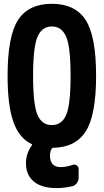

<svg xmlns="http://www.w3.org/2000/svg" viewBox="-20 -760 540 1000"><path d="M175.3 -161.6Q198.2 -108.4 250 -108.4Q301.8 -108.4 324.7 -161.6Q347.7 -214.8 347.7 -364.7Q347.7 -514.6 324.7 -568.4Q301.8 -622.1 250 -622.1Q198.2 -622.1 175.3 -568.4Q152.3 -514.6 152.3 -364.7Q152.3 -214.8 175.3 -161.6ZM480.5 -365.2Q480.5 -161.1 427.2 -76.7Q374 7.8 256.8 9.8Q252 9.8 249 14.6Q240.2 31.2 240.2 49.8Q240.2 109.4 294.9 110.4Q325.2 110.4 358.4 98.6Q369.1 94.7 379.4 101.6Q389.6 108.4 389.6 120.1V165Q389.6 180.7 380.4 193.4Q371.1 206.1 356.4 210Q313.5 219.7 275.4 219.7Q198.2 219.7 156.7 186Q115.2 152.3 115.2 89.8Q115.2 39.1 146.5 -3.9Q148.4 -7.8 144.5 -9.8Q80.1 -40 49.8 -125Q19.5 -210 19.5 -365.2Q19.5 -572.3 74.2 -656.2Q128.9 -740.2 250 -740.2Q371.1 -740.2 425.8 -656.2Q480.5 -572.3 480.5 -365.2Z"/></svg>

Font: Rounded-L Mgen+ 1m bold
Style: Bold
Weight: 700
Designer: [Source Han Sans]
Ryoko NISHIZUKA  (kana & ideographs); Paul D. Hunt (Latin, Greek & Cyrillic); Wenlong ZHANG  (bopomofo
Version: Version 1.059.20150602